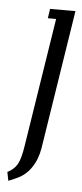

<svg xmlns="http://www.w3.org/2000/svg" viewBox="-52 -412 274 641"><g transform="rotate(5 85.0 -92.0)"><path d="M-4.9 170.9Q16.6 160.2 27.3 142.3Q38.1 124.5 44.9 80.1L112.8 -352.1H85L89.8 -383.8H174.8L102.1 80.1Q95.7 120.1 76.4 147.9Q57.1 175.8 28.8 188L1 200.2Z"/></g></svg>

Font: Gawaa
Style: Italic
Weight: 400
Designer: T. Christopher White
Version: Version 1.0